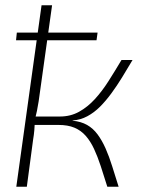

<svg xmlns="http://www.w3.org/2000/svg" viewBox="-20 -710 562 730"><path d="M484 -482Q464 -448 444 -415.5Q424 -383 403 -354.5Q382 -326 360 -304Q338 -282 312 -268Q286 -254 256 -252V-251Q288 -248 311 -235Q334 -222 351 -199Q368 -176 381.5 -145.5Q395 -115 406.5 -78Q418 -41 431 0H388Q375 -42 363 -78.5Q351 -115 337.5 -144Q324 -173 306 -193.5Q288 -214 263 -224.5Q238 -235 202 -235L208 -267Q248 -267 280.5 -285Q313 -303 340.5 -333Q368 -363 392.5 -401.5Q417 -440 442 -482ZM178 -690 127 -325Q124 -305 120.5 -288.5Q117 -272 112 -252Q112 -233 110.5 -215Q109 -197 106 -180L82 0H42L138 -690ZM234 -267 230 -235H98L103 -267ZM351 -586 347 -557H41L44 -586Z"/></svg>

Font: Exo 2 ExtraLight
Style: Italic
Weight: 250
Italic angle: -8°
Designer: Natanael Gama
Foundry: Natanael Gama
Version: Version 2.010